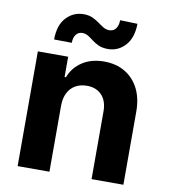

<svg xmlns="http://www.w3.org/2000/svg" viewBox="-84 -827 790 899"><g transform="rotate(10 311.0 -378.0)"><path d="M211.6 -315.3V0H60.4V-545.5H204.5V-449.2H210.9Q229 -496.8 271.7 -524.7Q314.3 -552.6 375 -552.6Q431.8 -552.6 474.1 -527.7Q516.3 -502.8 539.8 -456.9Q563.2 -410.9 563.2 -347.3V0H411.9V-320.3Q412.3 -370.4 386.4 -398.6Q360.4 -426.8 315 -426.8Q284.4 -426.8 261.2 -413.7Q237.9 -400.6 225 -375.5Q212 -350.5 211.6 -315.3ZM209.9 -612.6 125.7 -613.6Q125.7 -681.5 159.3 -717.7Q192.8 -753.9 241.1 -754.3Q266 -754.3 283.9 -746.3Q301.8 -738.3 316.2 -727.6Q330.6 -717 343.8 -709Q356.9 -701 372.2 -701Q392.8 -701.3 403.6 -716.4Q414.4 -731.5 414.4 -756L497.2 -753.6Q496.4 -686.4 463.1 -650Q429.7 -613.6 381.7 -613.3Q355.1 -613.3 337.2 -621.3Q319.2 -629.3 305.8 -639.7Q292.3 -650.2 279.5 -658.4Q266.7 -666.5 250.7 -666.5Q232.2 -666.5 221.1 -652Q209.9 -637.4 209.9 -612.6Z"/></g></svg>

Font: InterMG
Style: Bold
Weight: 700
Designer: Rasmus Andersson
Foundry: rsms
Version: Version 3.019;December 26, 2023;FontCreator 15.0.0.2955 64-b